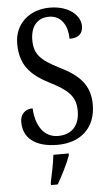

<svg xmlns="http://www.w3.org/2000/svg" viewBox="-62 -764 592 1026"><g transform="rotate(-5 234.0 -251.5)"><path d="M223 10C345 10 429 -61 429 -188C429 -294 372 -349 269 -400C169 -450 137 -485 137 -559C137 -630 172 -676 236 -676C306 -676 336 -615 336 -549C382 -549 408 -568 408 -611C408 -667 349 -724 244 -724C137 -724 55 -655 55 -547C55 -437 105 -378 207 -326C303 -277 346 -242 346 -162C346 -82 303 -37 230 -37C153 -37 111 -105 107 -196C66 -196 40 -169 40 -128C40 -46 99 10 223 10ZM169 208V221H205C230 179 263 113 278 71V61H196C190 110 179 163 169 208Z"/></g></svg>

Font: Noto Serif Tamil Condensed
Style: Italic
Weight: 400
Width: 3
Italic angle: -12°
Designer: Indian Type Foundry, Tom Grace, and the Monotype Design Team
Foundry: Monotype Imaging Inc.
Version: Version 2.003